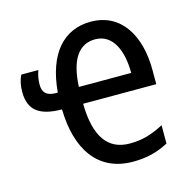

<svg xmlns="http://www.w3.org/2000/svg" viewBox="-87 -633 729 730"><g transform="rotate(-15 277.5 -268.0)"><path d="M331 -546C225 -546 154 -469 141 -318H131C97 -319 82 -334 82 -365C82 -385 86 -405 92 -420H25C15 -401 11 -380 11 -355C11 -284 50 -253 140 -252C143 -96 211 10 350 10C404 10 447 -1 490 -24V-96C444 -72 406 -60 356 -60C270 -60 225 -122 223 -252H511V-308C511 -443 451 -546 331 -546ZM330 -477C399 -477 430 -407 430 -318H224C229 -425 266 -477 330 -477Z"/></g></svg>

Font: Noto Sans Condensed
Style: Regular
Weight: 400
Width: 3
Designer: Monotype Design Team
Foundry: Monotype Imaging Inc.
Version: Version 2.013